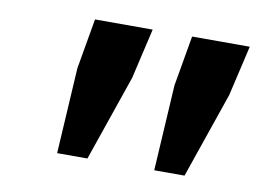

<svg xmlns="http://www.w3.org/2000/svg" viewBox="-51 -757 702 518"><g transform="rotate(10 300.0 -498.5)"><path d="M133 -312 147 -547 171 -685H329L297 -547L216 -312ZM399 -312 413 -547 437 -685H595L563 -547L482 -312Z"/></g></svg>

Font: Source Code Pro ExtraLight
Style: Bold Italic
Weight: 700
Italic angle: -11°
Monospace: yes
Version: Version 1.016;hotconv 1.0.116;makeotfexe 2.5.65601